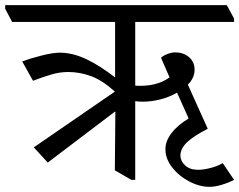

<svg xmlns="http://www.w3.org/2000/svg" viewBox="-51 -665 927 744"><path d="M856 -593V-580H473V-333Q555 -328 606 -365L573 -441Q579 -448 596 -455Q613 -462 628 -462Q660 -462 681.5 -443.5Q703 -425 703 -395Q703 -363 677 -337L754 -166Q699 -138 673.5 -113.5Q648 -89 648 -61Q649 -40 667 -23.5Q685 -7 717 -7Q737 -7 764.5 -14Q792 -21 812 -33L856 32Q835 43 808.5 51Q782 59 761 59Q722 59 682 38Q642 17 616 -16.5Q590 -50 590 -87Q590 -118 613 -148.5Q636 -179 680 -206L635 -306Q606 -289 571 -280Q536 -271 503 -271Q483 -271 473 -273V32H458L394 -5L396 -230L395 -233L134 -35L80 -94L394 -310Q347 -353 303 -369.5Q259 -386 213 -386Q181 -386 148.5 -376.5Q116 -367 77 -352L35 -427Q61 -437 107 -449Q153 -461 183 -461Q233 -460 285 -435Q337 -410 395 -365V-580H-4L-31 -631V-645H828Z"/></svg>

Font: Grenzecho Serif
Style: Serif-Regular
Weight: 400
Designer: Dan Reynolds
Foundry: Dan Reynolds
Version: Version 1.001; ttfautohint (v1.1) -l 5 -r 5 -G 72 -x 0 -D la